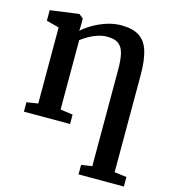

<svg xmlns="http://www.w3.org/2000/svg" viewBox="-117 -660 895 996"><g transform="rotate(15 330.0 -162.0)"><path d="M397 241V190L455 181.5V-339Q455 -390.5 446.8 -423.5Q438.5 -456.5 417.5 -472Q396.5 -487.5 357 -487.5Q331.5 -487.5 306.2 -479.2Q281 -471 258.8 -458.2Q236.5 -445.5 220 -432.5V-60L287 -50.5V0H39V-50.5L100 -60V-468.5L32 -486.5V-543L182.5 -563.5H187L209 -545.5V-505L208 -479.5Q229.5 -499.5 262.2 -518.8Q295 -538 333.8 -550.8Q372.5 -563.5 412 -563.5Q474 -563.5 509.5 -540.2Q545 -517 560 -467.8Q575 -418.5 575 -340.5V181.5L640.5 190V241Z"/></g></svg>

Font: Merriweather 28pt SemiBold
Style: Regular
Weight: 600
Version: Version 2.100